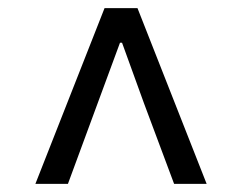

<svg xmlns="http://www.w3.org/2000/svg" viewBox="-20 -769 595 472"><path d="M67 -317H147L220 -515L275 -664H280L334 -515L408 -317H488L318 -749H237Z"/></svg>

Font: Source Han Sans KR Regular
Style: Regular
Weight: 400
Designer: Ryoko NISHIZUKA (kana & ideographs); Paul D. Hunt (Latin, Greek & Cyrillic); Wenlong ZHANG (bopomofo); Sandoll Communica
Foundry: Adobe Systems Incorporated
Version: Version 1.004;PS 1.004;hotconv 1.0.82;makeotf.lib2.5.63406